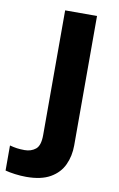

<svg xmlns="http://www.w3.org/2000/svg" viewBox="-153 -595 546 884"><g transform="rotate(10 120.5 -153.0)"><path d="M34.2 240.2Q8.8 240.2 -18.6 236.6Q-45.9 232.9 -64 228V110.8Q-45.9 115.7 -30 117.9Q-14.2 120.1 5.9 120.1Q36.1 120.1 57.1 103.3Q78.1 86.4 78.1 37.1V-545.9H227.1V59.1Q227.1 108.9 208 150.1Q189 191.4 146.5 215.8Q104 240.2 34.2 240.2Z"/></g></svg>

Font: Wonky
Style: Regular
Weight: 400
Designer: Monotype Design Team
Foundry: Monotype Imaging Inc.
Version: Version 3.000